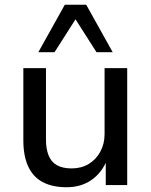

<svg xmlns="http://www.w3.org/2000/svg" viewBox="-20 -777 634 806"><path d="M260 9Q199 9 158.5 -13Q118 -35 98 -79Q78 -123 78 -188V-491H173V-191Q173 -152 184 -124.5Q195 -97 219 -83.5Q243 -70 281 -70Q321 -70 352 -88.5Q383 -107 401 -140Q419 -173 419 -214V-491H514V0H424V-109H431Q408 -52 364 -21.5Q320 9 260 9ZM141 -558 252 -757H342L453 -558H385L297 -696L209 -558Z"/></svg>

Font: Nunito Sans 10pt Medium
Style: Regular
Weight: 500
Designer: Vernon Adams
Foundry: Vernon Adams
Version: Version 3.101;gftools[0.9.27]